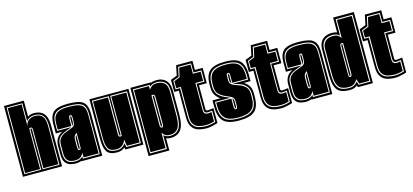

<svg xmlns="http://www.w3.org/2000/svg" viewBox="-62 -1085 3539 1645"><g transform="rotate(-15 1708.0 -262.5)"><path d="M9 -1V-629H185V-488Q195 -495 209.5 -499.5Q224 -504 240 -504Q296 -504 326 -470.5Q356 -437 356 -366V-1ZM27 -19H176V-382Q178 -383 183 -383Q189 -383 189 -365V-19H338V-366Q338 -428 314.5 -457Q291 -486 243 -486Q216 -486 197 -477Q178 -468 167 -452V-611H27ZM35 -27V-603H159V-412Q164 -444 187.5 -461Q211 -478 243 -478Q287 -478 308.5 -452Q330 -426 330 -366V-27H197V-365Q197 -391 183 -391Q174 -391 168 -388V-27Z M477 6Q453 6 427.5 -1Q402 -8 385 -32Q368 -56 368 -107V-179Q368 -255 434 -287H377V-372Q377 -439 411 -472.5Q445 -506 538 -506Q602 -506 640 -495.5Q678 -485 695 -456Q712 -427 712 -372V0H528V-4Q507 6 477 6ZM477 -12Q503 -12 519 -19Q535 -26 545 -38V-18H695V-372Q695 -421 680 -445.5Q665 -470 630.5 -479Q596 -488 538 -488Q456 -488 425 -459.5Q394 -431 394 -372V-305H518Q512 -301 501.5 -297.5Q491 -294 478 -289Q459 -282 437 -270.5Q415 -259 400 -238Q385 -217 385 -179V-107Q385 -65 399.5 -44.5Q414 -24 435 -18Q456 -12 477 -12ZM477 -21Q458 -21 439 -26.5Q420 -32 407 -50.5Q394 -69 394 -107V-179Q394 -217 410.5 -238Q427 -259 454 -271Q481 -283 510 -293Q536 -302 543.5 -315Q551 -328 551 -354V-382Q551 -393 548.5 -399.5Q546 -406 537 -406Q528 -406 525 -397Q522 -388 522 -371V-314H402V-372Q402 -425 431 -452Q460 -479 538 -479Q593 -479 625.5 -470.5Q658 -462 672.5 -439Q687 -416 687 -372V-27H554V-71Q549 -54 531.5 -37.5Q514 -21 477 -21ZM531 -313V-371Q531 -397 537 -397Q543 -397 543 -382V-354Q543 -325 531 -313ZM537 -98Q549 -98 550 -110Q551 -116 551 -123.5Q551 -131 551 -141V-247Q538 -239 530 -226.5Q522 -214 522 -193V-135Q522 -120 524 -109Q526 -98 537 -98ZM537 -107Q532 -107 532 -116L531 -135V-193Q531 -216 543 -229V-117Q543 -107 537 -107Z M844 6Q777 6 754 -29.5Q731 -65 731 -138V-495H1077V0H917L914 -18Q900 -7 883.5 -0.5Q867 6 844 6ZM846 -12Q873 -12 892.5 -23.5Q912 -35 924 -54L931 -18H1060V-478H910V-129Q908 -127 905 -127Q898 -127 898 -139V-478H748V-138Q748 -75 768 -43.5Q788 -12 846 -12ZM845 -21Q793 -21 774.5 -50.5Q756 -80 756 -138V-469H889V-137Q889 -118 906 -118Q914 -118 918 -122V-469H1051V-27H938L928 -85Q920 -57 898.5 -39Q877 -21 845 -21Z M1095 106V-499H1278V-495Q1290 -501 1303.5 -503Q1317 -505 1330 -505Q1359 -505 1384 -493.5Q1409 -482 1425 -454.5Q1441 -427 1441 -377V-168Q1441 -74 1410 -34.5Q1379 5 1321 5Q1294 5 1279 -2V106ZM1112 88H1262V-34Q1272 -25 1286.5 -19Q1301 -13 1321 -13Q1371 -13 1397.5 -48Q1424 -83 1424 -168V-377Q1424 -442 1395 -465Q1366 -488 1326 -488Q1303 -488 1287.5 -481.5Q1272 -475 1262 -466V-481H1112ZM1120 78V-472H1253V-440Q1262 -453 1277 -466Q1292 -479 1326 -479Q1363 -479 1389 -457.5Q1415 -436 1415 -377V-168Q1415 -88 1391.5 -55Q1368 -22 1321 -22Q1292 -22 1276.5 -33.5Q1261 -45 1253 -60V78ZM1268 -100Q1283 -100 1283 -128V-368Q1283 -392 1265 -392Q1257 -392 1253 -390V-128Q1253 -100 1268 -100ZM1268 -109Q1262 -109 1262 -124V-383H1266Q1274 -383 1274 -370V-124Q1274 -109 1268 -109Z M1639 5Q1599 5 1565 -5Q1531 -15 1510.5 -44.5Q1490 -74 1490 -132V-368H1449V-475L1506 -497L1524 -585H1669V-504H1738V-368H1669V-156Q1669 -141 1687 -141Q1697 -141 1711 -143.5Q1725 -146 1738 -147V-15Q1730 -12 1721 -9.5Q1712 -7 1703 -5Q1688 -1 1671 2Q1654 5 1639 5ZM1639 -14Q1654 -14 1668.5 -16Q1683 -18 1695 -21Q1702 -23 1708.5 -24.5Q1715 -26 1722 -28V-129Q1708 -128 1697 -126.5Q1686 -125 1681 -125Q1667 -125 1659.5 -131.5Q1652 -138 1652 -156V-386H1722V-486H1652V-567H1537L1519 -483L1466 -462V-386H1506V-132Q1506 -82 1524.5 -56.5Q1543 -31 1573.5 -22.5Q1604 -14 1639 -14ZM1639 -23Q1606 -23 1578 -30.5Q1550 -38 1532.5 -61.5Q1515 -85 1515 -132V-395H1474V-456L1526 -477L1544 -558H1644V-477H1713V-395H1644V-156Q1644 -131 1654 -123Q1664 -115 1681 -115Q1689 -115 1698 -116.5Q1707 -118 1713 -119V-35L1690 -29Q1668 -23 1639 -23Z M1924 13Q1824 13 1785.5 -27.5Q1747 -68 1747 -156V-213H1817Q1793 -229 1775.5 -255Q1758 -281 1758 -327V-352Q1758 -434 1798 -470Q1838 -506 1935 -506Q2033 -506 2069 -467.5Q2105 -429 2105 -343V-288H2045Q2071 -273 2088 -248Q2105 -223 2105 -179V-147Q2105 -62 2064.5 -24.5Q2024 13 1924 13ZM1924 -5Q2013 -5 2050.5 -38.5Q2088 -72 2088 -147V-179Q2088 -226 2063 -252.5Q2038 -279 2000 -290L1983 -295Q1975 -297 1967.5 -299.5Q1960 -302 1954 -306H2088V-343Q2088 -420 2055 -454.5Q2022 -489 1935 -489Q1847 -489 1811 -457Q1775 -425 1775 -352V-327Q1775 -277 1803.5 -249.5Q1832 -222 1869 -209Q1874 -207 1885 -202Q1896 -197 1900 -195H1764V-156Q1764 -77 1798.5 -41Q1833 -5 1924 -5ZM1924 -14Q1838 -14 1805.5 -48.5Q1773 -83 1773 -156V-186H1907V-118Q1907 -101 1911 -94.5Q1915 -88 1922 -88Q1930 -88 1933 -95Q1936 -102 1936 -112V-153Q1936 -185 1915.5 -196.5Q1895 -208 1865 -220Q1833 -234 1808.5 -257Q1784 -280 1784 -327V-352Q1784 -420 1818.5 -450Q1853 -480 1935 -480Q2017 -480 2048 -447.5Q2079 -415 2079 -343V-315H1950V-382Q1950 -406 1936 -406Q1929 -406 1925 -401.5Q1921 -397 1921 -383V-341Q1921 -319 1937 -306.5Q1953 -294 1997 -280Q2032 -269 2055.5 -246.5Q2079 -224 2079 -179V-147Q2079 -77 2044 -45.5Q2009 -14 1924 -14ZM1942 -314Q1930 -323 1930 -341V-383Q1930 -397 1936 -397Q1942 -397 1942 -383ZM1922 -97Q1919 -97 1917.5 -100.5Q1916 -104 1916 -114V-186Q1928 -174 1928 -153V-112Q1928 -97 1922 -97Z M2301 5Q2261 5 2227 -5Q2193 -15 2172.5 -44.5Q2152 -74 2152 -132V-368H2111V-475L2168 -497L2186 -585H2331V-504H2400V-368H2331V-156Q2331 -141 2349 -141Q2359 -141 2373 -143.5Q2387 -146 2400 -147V-15Q2392 -12 2383 -9.5Q2374 -7 2365 -5Q2350 -1 2333 2Q2316 5 2301 5ZM2301 -14Q2316 -14 2330.5 -16Q2345 -18 2357 -21Q2364 -23 2370.5 -24.5Q2377 -26 2384 -28V-129Q2370 -128 2359 -126.5Q2348 -125 2343 -125Q2329 -125 2321.5 -131.5Q2314 -138 2314 -156V-386H2384V-486H2314V-567H2199L2181 -483L2128 -462V-386H2168V-132Q2168 -82 2186.5 -56.5Q2205 -31 2235.5 -22.5Q2266 -14 2301 -14ZM2301 -23Q2268 -23 2240 -30.5Q2212 -38 2194.5 -61.5Q2177 -85 2177 -132V-395H2136V-456L2188 -477L2206 -558H2306V-477H2375V-395H2306V-156Q2306 -131 2316 -123Q2326 -115 2343 -115Q2351 -115 2360 -116.5Q2369 -118 2375 -119V-35L2352 -29Q2330 -23 2301 -23Z M2518 6Q2494 6 2468.5 -1Q2443 -8 2426 -32Q2409 -56 2409 -107V-179Q2409 -255 2475 -287H2418V-372Q2418 -439 2452 -472.5Q2486 -506 2579 -506Q2643 -506 2681 -495.5Q2719 -485 2736 -456Q2753 -427 2753 -372V0H2569V-4Q2548 6 2518 6ZM2518 -12Q2544 -12 2560 -19Q2576 -26 2586 -38V-18H2736V-372Q2736 -421 2721 -445.5Q2706 -470 2671.5 -479Q2637 -488 2579 -488Q2497 -488 2466 -459.5Q2435 -431 2435 -372V-305H2559Q2553 -301 2542.5 -297.5Q2532 -294 2519 -289Q2500 -282 2478 -270.5Q2456 -259 2441 -238Q2426 -217 2426 -179V-107Q2426 -65 2440.5 -44.5Q2455 -24 2476 -18Q2497 -12 2518 -12ZM2518 -21Q2499 -21 2480 -26.5Q2461 -32 2448 -50.5Q2435 -69 2435 -107V-179Q2435 -217 2451.5 -238Q2468 -259 2495 -271Q2522 -283 2551 -293Q2577 -302 2584.5 -315Q2592 -328 2592 -354V-382Q2592 -393 2589.5 -399.5Q2587 -406 2578 -406Q2569 -406 2566 -397Q2563 -388 2563 -371V-314H2443V-372Q2443 -425 2472 -452Q2501 -479 2579 -479Q2634 -479 2666.5 -470.5Q2699 -462 2713.5 -439Q2728 -416 2728 -372V-27H2595V-71Q2590 -54 2572.5 -37.5Q2555 -21 2518 -21ZM2572 -313V-371Q2572 -397 2578 -397Q2584 -397 2584 -382V-354Q2584 -325 2572 -313ZM2578 -98Q2590 -98 2591 -110Q2592 -116 2592 -123.5Q2592 -131 2592 -141V-247Q2579 -239 2571 -226.5Q2563 -214 2563 -193V-135Q2563 -120 2565 -109Q2567 -98 2578 -98ZM2578 -107Q2573 -107 2573 -116L2572 -135V-193Q2572 -216 2584 -229V-117Q2584 -107 2578 -107Z M2909 6Q2861 6 2829.5 -7.5Q2798 -21 2782.5 -58.5Q2767 -96 2767 -168V-385Q2767 -433 2784.5 -459.5Q2802 -486 2828.5 -496.5Q2855 -507 2882 -507Q2911 -507 2929 -499V-631H3113V0H2980L2975 -16Q2964 -7 2947.5 -0.5Q2931 6 2909 6ZM2909 -12Q2938 -12 2955.5 -24.5Q2973 -37 2982 -49L2992 -18H3096V-612H2946V-467Q2936 -477 2921 -483Q2906 -489 2882 -489Q2859 -489 2836 -480Q2813 -471 2798.5 -448.5Q2784 -426 2784 -385V-168Q2784 -103 2797.5 -69.5Q2811 -36 2838.5 -24Q2866 -12 2909 -12ZM2909 -21Q2870 -21 2844 -32Q2818 -43 2805.5 -75Q2793 -107 2793 -168V-385Q2793 -422 2806.5 -442Q2820 -462 2840.5 -470.5Q2861 -479 2882 -479Q2916 -479 2931.5 -467.5Q2947 -456 2955 -443V-603H3087V-27H2998L2984 -70Q2978 -56 2959.5 -38.5Q2941 -21 2909 -21ZM2940 -101Q2955 -101 2955 -128V-398Q2952 -399 2948.5 -399.5Q2945 -400 2940 -400Q2926 -400 2926 -373V-128Q2926 -101 2940 -101ZM2940 -110Q2934 -110 2934 -128V-373Q2934 -391 2940 -391H2946V-128Q2946 -110 2940 -110Z M3313 5Q3273 5 3239 -5Q3205 -15 3184.5 -44.5Q3164 -74 3164 -132V-368H3123V-475L3180 -497L3198 -585H3343V-504H3412V-368H3343V-156Q3343 -141 3361 -141Q3371 -141 3385 -143.5Q3399 -146 3412 -147V-15Q3404 -12 3395 -9.5Q3386 -7 3377 -5Q3362 -1 3345 2Q3328 5 3313 5ZM3313 -14Q3328 -14 3342.5 -16Q3357 -18 3369 -21Q3376 -23 3382.5 -24.5Q3389 -26 3396 -28V-129Q3382 -128 3371 -126.5Q3360 -125 3355 -125Q3341 -125 3333.5 -131.5Q3326 -138 3326 -156V-386H3396V-486H3326V-567H3211L3193 -483L3140 -462V-386H3180V-132Q3180 -82 3198.5 -56.5Q3217 -31 3247.5 -22.5Q3278 -14 3313 -14ZM3313 -23Q3280 -23 3252 -30.5Q3224 -38 3206.5 -61.5Q3189 -85 3189 -132V-395H3148V-456L3200 -477L3218 -558H3318V-477H3387V-395H3318V-156Q3318 -131 3328 -123Q3338 -115 3355 -115Q3363 -115 3372 -116.5Q3381 -118 3387 -119V-35L3364 -29Q3342 -23 3313 -23Z"/></g></svg>

Font: Alumni Sans Collegiate One
Style: Regular
Weight: 400
Designer: Robert E. Leuschke
Foundry: Robert E. Leuschke
Version: Version 1.100